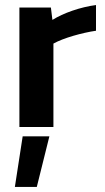

<svg xmlns="http://www.w3.org/2000/svg" viewBox="-20 -504 418 762"><path d="M57 0H192V-331C231 -353 306 -374 361 -382V-484C299 -476 231 -452 188 -425L182 -474H57ZM39 238H126L176 37H70Z"/></svg>

Font: Kanit Medium
Style: Regular
Weight: 500
Designer: Katatrad Team
Foundry: CadsonDemak
Version: Version 1.000;PS 001.000;hotconv 1.0.88;makeotf.lib2.5.64775